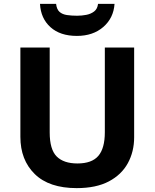

<svg xmlns="http://www.w3.org/2000/svg" viewBox="-20 -959 796 989"><path d="M671 -252Q671 -178 638.5 -118.5Q606 -59 540.5 -24.5Q475 10 375 10Q233 10 159 -62.5Q85 -135 85 -254V-714H236V-277Q236 -189 272 -153Q308 -117 379 -117Q453 -117 486.5 -156Q520 -195 520 -278V-714H671ZM570 -939Q565 -866 512 -820Q459 -774 376 -774Q290 -774 240 -819Q190 -864 186 -939H269Q272 -911 286.5 -898Q301 -885 325 -881.5Q349 -878 377 -878Q401 -878 424.5 -882.5Q448 -887 465 -900Q482 -913 485 -939Z"/></svg>

Font: Noto Sans Devanagari UI
Style: Bold
Weight: 700
Designer: Jelle Bosma - Monotype Design Team
Foundry: Monotype Imaging Inc.
Version: Version 2.004; ttfautohint (v1.8.4.7-5d5b)